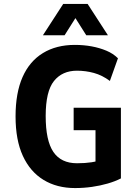

<svg xmlns="http://www.w3.org/2000/svg" viewBox="-20 -944 705 975"><path d="M361 11Q269 11 201 -30.5Q133 -72 96 -152.5Q59 -233 59 -353Q59 -472 94.5 -552.5Q130 -633 198 -674.5Q266 -716 360 -716Q405 -716 445.5 -708.5Q486 -701 520.5 -686.5Q555 -672 579 -648L538 -533Q499 -562 457 -573.5Q415 -585 371 -585Q296 -585 254 -532.5Q212 -480 212 -355Q212 -230 251 -172.5Q290 -115 371 -115Q413 -115 445 -120Q477 -125 507 -137L465 -95V-283H354V-397H594V-38Q565 -23 527 -12Q489 -1 447 5Q405 11 361 11ZM198 -765 301 -924H425L528 -765H418L363 -852L308 -765Z"/></svg>

Font: Nunito Sans 7pt Condensed ExtraBold
Style: Regular
Weight: 800
Width: 3
Designer: Vernon Adams
Foundry: Vernon Adams
Version: Version 3.101;gftools[0.9.27]